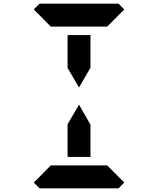

<svg xmlns="http://www.w3.org/2000/svg" viewBox="-20 -1020 856 1040"><path d="M346 -731V-830H470V-731V-653L408 -546L346 -652ZM163 -969 194 -1000H346H470H622L653 -969L561 -876H554H501H470H346H315H262H255ZM653 -31 622 0H470H346H194L163 -31L255 -124H561ZM470 -269V-170H346V-269V-347L408 -453L470 -345Z"/></svg>

Font: DSEG14 Classic Mini
Style: Bold
Weight: 700
Designer: Keshikan(Twitter:@keshinomi_88pro)
Version: Version 0.46